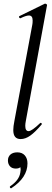

<svg xmlns="http://www.w3.org/2000/svg" viewBox="-20 -745 280 1041"><path d="M52 -40Q52 -59 58 -89L155 -610Q157 -619 157 -634Q157 -661 137 -661Q121 -661 91 -646H90Q85 -646 83.5 -651.5Q82 -657 86 -658L223 -725H225Q229 -725 232.5 -722Q236 -719 235 -717L120 -89Q117 -74 117 -63Q117 -34 135 -34Q152 -34 197 -77Q199 -79 201 -79Q204 -79 206 -75.5Q208 -72 205 -69Q171 -29 144.5 -10Q118 9 92 9Q72 9 62 -3Q52 -15 52 -40ZM40 276Q36 276 34 271.5Q32 267 35 265Q84 232 90 191Q92 179 92 175Q92 160 86.5 152.5Q81 145 72 143L101 130Q102 169 66 169Q45 169 34 156.5Q23 144 23 125Q23 105 36.5 93Q50 81 74 81Q100 81 114.5 97.5Q129 114 129 141Q129 218 42 275Z"/></svg>

Font: Cormorant Infant Medium
Style: Italic
Weight: 500
Italic angle: -10°
Designer: Christian Thalmann (Catharsis Fonts)
Foundry: Catharsis Fonts
Version: Version 4.000